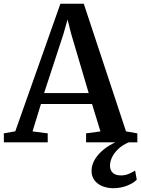

<svg xmlns="http://www.w3.org/2000/svg" viewBox="-34 -768 760 1036"><path d="M48.5 -59.5 292 -748H418L646 -59L707 -48.5V0H430.5V-48.5L508 -59L462.5 -207H187L141.5 -59L223.5 -48.5V0H-13L-13.5 -48.5ZM444.5 -266 350 -585.5 330.5 -662.5 308 -583.5 204 -266ZM577 247.5Q547.5 247.5 520.8 237.5Q494 227.5 477 206.2Q460 185 460 153.5Q460 122 477.5 92.8Q495 63.5 524.8 39.2Q554.5 15 591 -1L620.5 -5L663 -1Q627.5 13.5 604.5 35.5Q581.5 57.5 570.5 81Q559.5 104.5 559.5 125Q559.5 150.5 574.5 164.5Q589.5 178.5 618 178.5Q641 178.5 659.5 170.8Q678 163 695 152.5L704 201.5Q687 219.5 652.5 233.5Q618 247.5 577 247.5Z"/></svg>

Font: Merriweather 36pt SemiBold
Style: Regular
Weight: 600
Version: Version 2.100